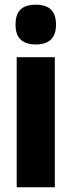

<svg xmlns="http://www.w3.org/2000/svg" viewBox="-20 -796 305 816"><path d="M132 -776C72 -776 46 -748 46 -691C46 -635 75 -607 132 -607C189 -607 218 -635 218 -691C218 -747 192 -776 132 -776ZM213 -553H51V0H213Z"/></svg>

Font: Noto Sans Lao ExtraCondensed Black
Style: Regular
Weight: 900
Width: 2
Designer: Monotype Design Team
Foundry: Monotype Imaging Inc.
Version: Version 2.003